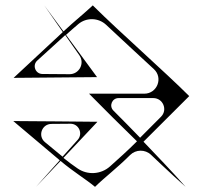

<svg xmlns="http://www.w3.org/2000/svg" viewBox="-20 -709 768 730"><path d="M338.7 -682.7C336.8 -684.7 334.8 -686.6 332.8 -688.6C330.7 -686.7 328.7 -684.8 326.7 -682.9C296.2 -654.7 264.1 -629.2 221.4 -589.6C195 -625.5 169.6 -659.9 148.3 -688.6C168.4 -659.5 193 -624 218.8 -587.1C151.7 -524.7 79.4 -457.4 31.8 -413C37.6 -413.1 43.3 -413.1 49.1 -413.1C135.1 -413.8 263.8 -414.9 349 -415.8C315.7 -461.1 272.6 -520 231 -576.5C248.1 -592 263.4 -605.2 277.5 -617.2C308.6 -643.5 354.5 -642.2 384 -614.2C437.9 -563.1 505 -502.1 565.3 -446C601.1 -412.7 577.5 -352.8 528.6 -352.8C456.7 -352.8 374.7 -352.8 318.4 -352.9C378.4 -292.1 439.2 -231.4 500.8 -171.7C465.3 -136.1 430 -104.8 398.5 -76.5C364.1 -45.7 313.1 -42.3 275.1 -68.5C257.9 -80.4 239.6 -93.5 221.1 -108.7C264.8 -155.2 309.5 -202.4 343.9 -239C346.1 -241.3 348.3 -243.6 350.4 -246C347.2 -246 344 -246 340.8 -246.1C304.4 -246.5 231.3 -247.2 194.9 -247.5C146.3 -247.8 97.7 -248.2 49 -248.6C42.8 -248.7 36.6 -248.7 30.4 -248.8C35.2 -244.7 39.9 -240.7 44.7 -236.7C85.6 -202 147.3 -150 207.2 -99.6C192.9 -83.7 180.5 -70 171.9 -60.3C153.5 -39.7 135.2 -19.2 116.9 1.4C143.6 -26.5 176.4 -61.2 210.2 -97.1C259.5 -55.6 307.4 -27 341.3 1.4C376.3 -33.3 424.1 -69.1 474.6 -119.5C496.5 -141.3 531.8 -141.7 554.2 -120.4C568 -107.3 581.9 -94.1 595.8 -81.1C625.5 -53.3 655.3 -25.6 685.8 1.4C658.8 -29.1 631.1 -58.9 603.3 -88.6C577.7 -115.9 551.7 -143.1 525.6 -170.2C588.2 -232.7 650 -294.3 692.6 -336.8C694.9 -339.1 697.2 -341.3 699.4 -343.6C699.5 -343.6 699.5 -343.6 699.5 -343.6C610 -433.1 428.5 -593.4 338.7 -682.7ZM141.1 -427.7C114.5 -427.9 101.9 -460.7 121.6 -478.7C155 -509 192.2 -543 228.1 -575.6C246.1 -549.9 264.3 -523.7 281.9 -498.6C303.1 -468.3 281.2 -426.6 244.1 -426.9C210.3 -427.2 174.9 -427.5 141.1 -427.7ZM247.7 -238.5C279.7 -238.8 296.7 -201 275.3 -177.2C256.2 -155.9 236 -133.4 217.9 -113.3C195.5 -131.8 172.7 -150.6 150.9 -168.6C122.7 -191.9 138.9 -237.6 175.5 -237.9C199.7 -238.1 224.1 -238.3 247.7 -238.5ZM411.1 -288.6C393.6 -306.2 406 -336.1 430.8 -336.1C474.8 -336.1 518.8 -336.1 562.8 -336.1C599.8 -336.1 618.4 -291.5 592.3 -265.3C566.9 -239.9 539.8 -212.7 512.7 -185.4C512.7 -185.4 512.6 -185.4 512.6 -185.4C479.1 -220.1 445.2 -254.5 411.1 -288.6Z"/></svg>

Font: Stal Type
Style: Glyph
Weight: 400
Version: Version 1.0